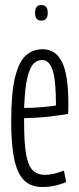

<svg xmlns="http://www.w3.org/2000/svg" viewBox="-20 -742 316 772"><path d="M150 10Q106 10 78.5 -15.5Q51 -41 38 -99Q25 -157 25 -254Q25 -368 40.5 -431Q56 -494 84 -519Q112 -544 151 -544Q204 -544 229.5 -492.5Q255 -441 255 -320Q255 -314 254.5 -301.5Q254 -289 254 -284Q226 -279 179.5 -273.5Q133 -268 77 -267V-248Q77 -167 85 -121.5Q93 -76 111.5 -57.5Q130 -39 161 -39Q194 -39 237 -56L246 -10Q199 10 150 10ZM77 -308Q114 -308 152.5 -311.5Q191 -315 205 -318Q205 -422 191 -461.5Q177 -501 149 -501Q130 -501 115 -486Q100 -471 90 -429.5Q80 -388 77 -308ZM146 -659Q121 -659 121 -690Q121 -722 146 -722Q172 -722 172 -690Q172 -659 146 -659Z"/></svg>

Font: Georama ExtraCondensed Light
Style: Regular
Weight: 300
Width: 2
Designer: Jean-Baptiste Levee
Foundry: Production Type
Version: Version 1.000